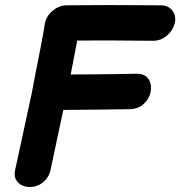

<svg xmlns="http://www.w3.org/2000/svg" viewBox="-20 -739 712 758"><path d="M40 -70Q34 -43 45 -26.5Q56 -10 75.5 -4Q95 2 117 -3Q139 -8 156.5 -25Q174 -42 180 -70L202 -174L230 -305Q374 -306 494 -308Q522 -309 541 -323.5Q560 -338 569 -358.5Q578 -379 576 -399.5Q574 -420 560.5 -434Q547 -448 520 -448Q400 -445 259 -445Q273 -515 285 -579Q399 -580 584 -578Q615 -578 638.5 -598Q662 -618 669.5 -646Q677 -674 661 -697Q644 -718 616 -718Q383 -720 244 -718H239Q210 -716 186 -695Q162 -674 157 -645Q150 -601 139.5 -547.5Q129 -494 119.5 -446Q110 -398 105 -369Q101 -352 94 -319Q87 -286 78.5 -247Q70 -208 62 -170.5Q54 -133 48 -105.5Q42 -78 40 -70Z"/></svg>

Font: Balsamiq Sans
Style: Bold Italic
Weight: 700
Italic angle: -12°
Designer: Michael Angeles
Foundry: Balsamiq SRL
Version: Version 1.020; ttfautohint (v1.8.4.7-5d5b);gftools[0.9.26]